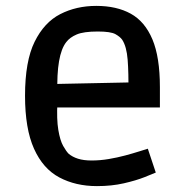

<svg xmlns="http://www.w3.org/2000/svg" viewBox="-20 -618 623 652"><path d="M309 14Q237 14 181.5 -15.5Q126 -45 95.5 -113Q65 -181 65 -293Q65 -410 97.5 -476Q130 -542 184.5 -570Q239 -598 307 -598Q376 -598 424 -571.5Q472 -545 497.5 -484.5Q523 -424 523 -322V-253H126L175 -270Q172 -213 178 -177Q184 -141 194.5 -122.5Q205 -104 213 -96Q226 -85 245 -79Q264 -73 291 -73Q320 -73 349.5 -78Q379 -83 405 -90Q431 -97 451.5 -103.5Q472 -110 482 -113L509 -32Q500 -28 471 -16.5Q442 -5 400.5 4.5Q359 14 309 14ZM175 -301 127 -332 464 -339 416 -306Q417 -370 413.5 -415Q410 -460 395 -483Q388 -493 372 -502Q356 -511 312 -511Q264 -511 240.5 -501Q217 -491 205 -475Q171 -432 175 -301Z"/></svg>

Font: Ruda SemiBold
Style: Regular
Weight: 600
Designer: Mariela Monsalve and Angelina Sanchez
Foundry: Mariela Monsalve and Angelina Sanchez
Version: Version 2.001